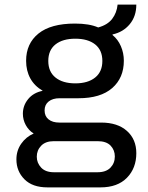

<svg xmlns="http://www.w3.org/2000/svg" viewBox="-20 -623 640 831"><path d="M185.2 188Q120.5 188 85.8 153Q51 118 51 66.8Q51 28.8 71.9 -1.1Q92.8 -31 125.8 -45Q103.8 -59 91.4 -81.9Q79 -104.8 79 -130.8Q79 -166.2 101.9 -194.2Q124.8 -222.2 165 -230Q129.2 -250.8 111.1 -283.9Q93 -317 93 -360Q93 -434.5 146.5 -477.8Q200 -521 304.5 -521Q366.5 -521 405 -504.2Q445.2 -515 465.4 -541.2Q485.5 -567.5 489 -603H570Q570 -552.5 541.4 -518.1Q512.8 -483.8 467.2 -474L467 -471.5Q490.5 -452.5 503.2 -423Q516 -393.5 516 -360Q516 -285.8 465.6 -241.8Q415.2 -197.8 319.5 -197.8H237.5Q208.2 -197.8 190.6 -183.8Q173 -169.8 173 -145Q173 -120.2 190.1 -106.4Q207.2 -92.5 236.8 -92.5H417.8Q489 -92.5 529.5 -56.2Q570 -20 570 40Q570 104.8 529.4 146.4Q488.8 188 415 188ZM213.2 122.5H402.2Q438.8 122.5 457.9 102.9Q477 83.2 477 54.2Q477 26.5 458.6 7.2Q440.2 -12 402.2 -12H213.2Q177 -12 158.1 7.8Q139.2 27.5 139.2 55.2Q139.2 82.2 158.1 102.4Q177 122.5 213.2 122.5ZM306 -262.2Q360.5 -262.2 391.8 -287.4Q423 -312.5 423 -359.2Q423 -406 391.8 -430.8Q360.5 -455.5 306 -455.5Q251.5 -455.5 220.2 -430.8Q189 -406 189 -359.2Q189 -312.5 220.2 -287.4Q251.5 -262.2 306 -262.2Z"/></svg>

Font: Chivo Mono Medium
Style: Regular
Weight: 500
Monospace: yes
Designer: Hector Gatti
Foundry: Omnibus-Type
Version: Version 1.008